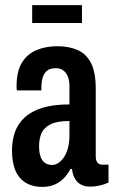

<svg xmlns="http://www.w3.org/2000/svg" viewBox="-20 -720 447 752"><path d="M145 12Q117 12 95 3Q73 -6 57.5 -24Q42 -42 34.5 -69Q27 -96 27 -131Q27 -170 38.5 -202.5Q50 -235 76 -259.5Q102 -284 145.5 -297.5Q189 -311 252 -311V-382Q252 -404 246 -419.5Q240 -435 228 -444Q216 -453 199 -453Q175 -453 163 -442Q151 -431 146.5 -413.5Q142 -396 142 -374V-366H46Q45 -370 45 -374.5Q45 -379 45 -384Q45 -440 65.5 -474Q86 -508 122.5 -523.5Q159 -539 205 -539Q249 -539 283 -524.5Q317 -510 336 -474Q355 -438 355 -372V-108Q355 -92 361.5 -83.5Q368 -75 381 -75H405V-5Q390 2 371.5 6.5Q353 11 334 11Q311 11 295.5 2Q280 -7 272 -23Q264 -39 262 -58H256Q246 -39 231 -23Q216 -7 195 2.5Q174 12 145 12ZM184 -74Q197 -74 209 -82Q221 -90 231 -105Q241 -120 246.5 -141.5Q252 -163 252 -191V-246Q202 -246 176.5 -232.5Q151 -219 142 -197Q133 -175 133 -148Q133 -124 138.5 -107.5Q144 -91 155.5 -82.5Q167 -74 184 -74ZM106 -630V-700H301V-630Z"/></svg>

Font: Archivo ExtraCondensed SemiBold
Style: Regular
Weight: 600
Width: 2
Designer: Hector Gatti
Foundry: Omnibus-Type
Version: Version 2.001